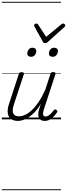

<svg xmlns="http://www.w3.org/2000/svg" viewBox="-20 -1303 732 2096"><path d="M175 17Q131 17 101.5 -3.5Q72 -24 65 -65.5Q58 -107 79 -171L185 -494Q189 -506 195.5 -510.5Q202 -515 216 -515Q232 -515 238 -509Q244 -503 240 -491L132 -164Q118 -122 119 -92.5Q120 -63 137.5 -48Q155 -33 188 -33Q218 -33 253.5 -49Q289 -65 327 -100Q365 -135 402.5 -191Q440 -247 476 -327L530 -495Q534 -508 540 -512Q546 -516 560 -516Q576 -516 582.5 -510.5Q589 -505 585 -493L459 -109Q451 -83 450 -65.5Q449 -48 455.5 -39.5Q462 -31 476 -31Q493 -31 509.5 -41.5Q526 -52 540.5 -67.5Q555 -83 566 -98Q571 -106 578 -108Q585 -110 595 -103Q605 -97 606 -90Q607 -83 602 -76Q590 -57 570.5 -35.5Q551 -14 525 1.5Q499 17 468 17Q444 17 428.5 8.5Q413 0 405.5 -15.5Q398 -31 398 -53Q398 -75 405 -103L426 -169Q395 -117 361.5 -81.5Q328 -46 295 -24Q262 -2 231.5 7.5Q201 17 175 17ZM318 -683Q301 -683 289.5 -692Q278 -701 278 -719Q278 -743 293 -762.5Q308 -782 335 -782Q353 -782 364.5 -773Q376 -764 376 -745Q376 -722 361 -702.5Q346 -683 318 -683ZM554 -683Q537 -683 525.5 -692Q514 -701 514 -719Q514 -743 529 -762.5Q544 -782 571 -782Q589 -782 600.5 -773Q612 -764 612 -745Q612 -722 597 -702.5Q582 -683 554 -683ZM669 -1046Q678 -1046 685 -1039.5Q692 -1033 692 -1025Q692 -1019 689.5 -1015.5Q687 -1012 683 -1008L502 -845Q494 -837 487 -834.5Q480 -832 472 -832Q465 -832 459 -835Q453 -838 448 -847L358 -1010Q355 -1014 353.5 -1018Q352 -1022 352 -1026Q352 -1035 361 -1040.5Q370 -1046 377 -1046Q384 -1046 387.5 -1043.5Q391 -1041 395 -1036L484 -901L648 -1036Q655 -1041 659.5 -1043.5Q664 -1046 669 -1046ZM0 763H646V773H0ZM0 -20H646V0H0ZM0 -505H646V-500H0ZM0 -1283H646V-1273H0Z"/></svg>

Font: Playwrite NL Guides
Style: Regular
Weight: 400
Designer: Veronika Burian, José Scaglione
Foundry: TypeTogether
Version: Version 1.003